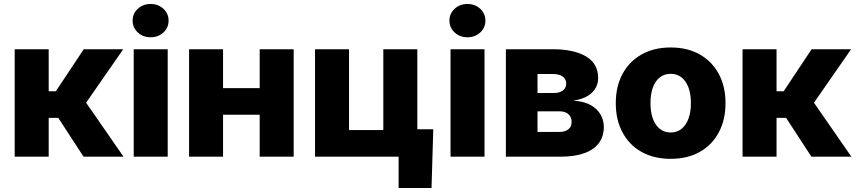

<svg xmlns="http://www.w3.org/2000/svg" viewBox="-20 -781 4264 957"><path d="M53.2 0V-535.6H222.7V-326.2H258.3L397.5 -535.6H594.2L409.2 -269L595.7 0H396.5L270.5 -193.4H222.7V0Z M646.5 0V-535.6H815.9V0ZM731 -595.2Q692.9 -595.2 667 -619.1Q641.1 -643.1 641.1 -678.2Q641.1 -713.4 667 -737.3Q692.9 -761.2 730.5 -761.2Q768.6 -761.2 794.4 -737.3Q820.3 -713.4 820.3 -678.2Q820.3 -643.1 794.4 -619.1Q768.6 -595.2 731 -595.2Z M1322.8 -341.8V-209H1043V-341.8ZM1091.8 -535.6V0H922.4V-535.6ZM1443.8 -535.6V0H1274.4V-535.6Z M1550.3 0V-535.6H1719.7V-132.8H1890.6V-535.6H2060.1V0ZM1966.8 156.2V0H1922.4V-136.7H2139.6L2130.9 156.2Z M2225.6 0V-535.6H2395V0ZM2310.1 -595.2Q2272 -595.2 2246.1 -619.1Q2220.2 -643.1 2220.2 -678.2Q2220.2 -713.4 2246.1 -737.3Q2272 -761.2 2309.6 -761.2Q2347.7 -761.2 2373.5 -737.3Q2399.4 -713.4 2399.4 -678.2Q2399.4 -643.1 2373.5 -619.1Q2347.7 -595.2 2310.1 -595.2Z M2501.5 0V-535.6H2735.4Q2840.3 -535.6 2900.9 -499.8Q2961.4 -463.9 2961.4 -391.6Q2961.4 -349.1 2930.2 -318.8Q2898.9 -288.6 2836.9 -279.3Q2889.6 -276.4 2923.3 -257.6Q2957 -238.8 2973.4 -210.2Q2989.7 -181.6 2989.7 -148.4Q2989.7 -101.1 2965.1 -67.9Q2940.4 -34.7 2892.1 -17.3Q2843.8 0 2772 0ZM2659.2 -123.5H2769Q2797.4 -123.5 2813.2 -136.7Q2829.1 -149.9 2829.1 -172.9Q2829.1 -197.8 2813.2 -211.9Q2797.4 -226.1 2769 -226.1H2659.2ZM2659.2 -317.4H2740.2Q2769.5 -317.4 2785.9 -330.1Q2802.2 -342.8 2802.2 -364.7Q2802.2 -387.2 2784.4 -399.7Q2766.6 -412.1 2735.4 -412.1H2659.2Z M3322.8 10.7Q3239.3 10.7 3177.7 -23.9Q3116.2 -58.6 3082.8 -121.1Q3049.3 -183.6 3049.3 -266.6Q3049.3 -350.1 3082.8 -412.4Q3116.2 -474.6 3177.7 -509.5Q3239.3 -544.4 3322.8 -544.4Q3406.7 -544.4 3468 -509.5Q3529.3 -474.6 3562.7 -412.4Q3596.2 -350.1 3596.2 -266.6Q3596.2 -183.6 3562.7 -121.1Q3529.3 -58.6 3468 -23.9Q3406.7 10.7 3322.8 10.7ZM3322.8 -120.6Q3354.5 -120.6 3377 -138.7Q3399.4 -156.7 3411.6 -189.7Q3423.8 -222.7 3423.8 -267.1Q3423.8 -312 3411.6 -344.7Q3399.4 -377.4 3377 -395.3Q3354.5 -413.1 3322.8 -413.1Q3291.5 -413.1 3268.8 -395.3Q3246.1 -377.4 3234.1 -344.7Q3222.2 -312 3222.2 -267.1Q3222.2 -222.7 3234.1 -189.7Q3246.1 -156.7 3268.8 -138.7Q3291.5 -120.6 3322.8 -120.6Z M3681.2 0V-535.6H3850.6V-326.2H3886.2L4025.4 -535.6H4222.2L4037.1 -269L4223.6 0H4024.4L3898.4 -193.4H3850.6V0Z"/></svg>

Font: Inter 20pt ExtraBold
Style: Regular
Weight: 800
Version: Version 4.001;git-66647c0bb